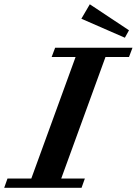

<svg xmlns="http://www.w3.org/2000/svg" viewBox="-79 -889 647 909"><path d="M512.2 -710.4 306.2 -800.3 346.2 -868.7 531.7 -745.6ZM-59.1 0 -43.5 -43.9H69.3L278.8 -619.1H165.5L182.1 -663.1H548.3L531.7 -619.1H420.4L210.9 -43.9H322.8L307.1 0Z"/></svg>

Font: Elstob 6pt
Style: Italic
Weight: 700
Italic angle: -20°
Designer: Peter S. Baker
Version: Version 1.015